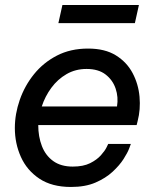

<svg xmlns="http://www.w3.org/2000/svg" viewBox="-20 -733 620 763"><path d="M262 10Q186 10 136.5 -23Q87 -56 63 -109.5Q39 -163 39 -224Q39 -280 58.5 -336Q78 -392 115 -438Q152 -484 206 -512Q260 -540 330 -540Q397 -540 440.5 -513Q484 -486 507 -442.5Q530 -399 534.5 -348.5Q539 -298 527 -252L523 -236H132Q132 -190 146.5 -152.5Q161 -115 191.5 -93Q222 -71 269 -71Q311 -71 338 -84.5Q365 -98 381 -116Q397 -134 403.5 -147.5Q410 -161 410 -161H500Q500 -161 493.5 -143.5Q487 -126 471 -101Q455 -76 427.5 -50.5Q400 -25 359.5 -7.5Q319 10 262 10ZM146 -310H445Q451 -347 439.5 -381Q428 -415 399.5 -437Q371 -459 324 -459Q280 -459 244.5 -438.5Q209 -418 184 -384Q159 -350 146 -310ZM516 -641H212L228 -713H532Z"/></svg>

Font: Be Vietnam Pro Variable Thin
Style: Italic
Weight: 100
Italic angle: -12°
Designer: Lam Bao, Tony Le, Vietanh Nguyen
Foundry: Yellow Type Foundry
Version: Version 1.002